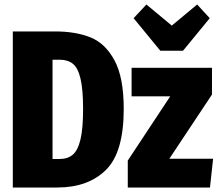

<svg xmlns="http://www.w3.org/2000/svg" viewBox="-20 -835 976 855"><path d="M531 -350Q531 -156 451.5 -78Q372 0 235 0H37V-695H226Q317 -695 383 -668.5Q449 -642 490 -566Q531 -490 531 -350ZM214 -569V-127H245Q282 -127 304.5 -146.5Q327 -166 338.5 -214.5Q350 -263 350 -350Q350 -437 338.5 -485Q327 -533 304.5 -551Q282 -569 247 -569ZM924 -533V-414L734 -128H929L915 0H549V-120L738 -406H566V-533ZM858 -815 914 -754 795 -609H694L575 -754L632 -815L745 -721Z"/></svg>

Font: Fira Sans Extra Condensed ExtraBold
Style: Regular
Weight: 800
Width: 1
Designer: Carrois Corporate & Edenspiekermann AG
Foundry: Carrois Corporate GbR & Edenspiekermann AG
Version: Version 4.203